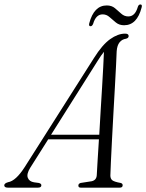

<svg xmlns="http://www.w3.org/2000/svg" viewBox="-64 -862 672 882"><path d="M75 -91.5Q57 -62.5 63.8 -45.2Q70.5 -28 92.5 -24.5L114.5 -21.5Q126 -18.5 126 -11Q126 0 110.5 0H-28Q-44.5 0 -44.5 -11Q-44 -20 -27 -25Q8.5 -30.5 49.5 -94.5L368 -596Q406 -656.5 441.8 -682Q477.5 -707.5 510.5 -707.5Q527 -707.5 527 -696.5Q527 -687 514.5 -684Q496.5 -681.5 485.2 -667.5Q474 -653.5 472 -627Q471.5 -607.5 469.2 -563.5Q467 -519.5 463.8 -461.8Q460.5 -404 457 -341.2Q453.5 -278.5 450.5 -220.5Q447.5 -162.5 445.5 -118.8Q443.5 -75 443 -56Q443 -41.5 451.5 -34.2Q460 -27 490.5 -21.5Q499.5 -19 499.5 -11Q499.5 0 486 0H307Q295.5 0 296 -10Q296 -18 306 -21.5L357.5 -29.5Q379 -34.5 380.5 -57Q381.5 -77 384.2 -121.2Q387 -165.5 390.5 -222H157.5ZM384 -581.5 170.5 -243H392Q395 -295 398.2 -350.5Q401.5 -406 404.8 -458.5Q408 -511 410.2 -554Q412.5 -597 413.5 -624Q407.5 -616.5 400 -606Q392.5 -595.5 384 -581.5ZM506 -746Q484 -746 468.5 -758.5Q453 -771 439.2 -783.5Q425.5 -796 407.5 -796Q376.5 -796 364 -753Q359.5 -741.5 352 -741.5Q342.5 -741.5 346 -755Q367.5 -837 426.5 -837Q449 -837 464 -824.5Q479 -812 493 -799.2Q507 -786.5 525.5 -786.5Q556.5 -786.5 569 -830Q572.5 -841.5 581 -841.5Q590.5 -841.5 586.5 -827.5Q565.5 -746 506 -746Z"/></svg>

Font: Fraunces 144pt S050 Light
Style: Italic
Weight: 300
Italic angle: -16°
Version: Version 1.000; ttfautohint (v1.8.3)